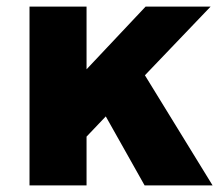

<svg xmlns="http://www.w3.org/2000/svg" viewBox="-20 -559 664 579"><path d="M69 0V-539H241V-350L419 -539H615L417 -332L621 0H416L299 -208L241 -147V0Z"/></svg>

Font: Trueno
Style: Bd
Weight: 700
Designer: Julieta Ulanovsky
Foundry: Julieta Ulanovsky
Version: Version 3.001b